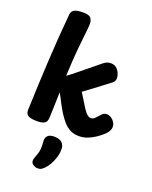

<svg xmlns="http://www.w3.org/2000/svg" viewBox="-201 -928 1072 1354"><g transform="rotate(20 335.0 -250.5)"><path d="M93.1 -772.4Q95.1 -797.7 113.6 -809.8Q132 -822 182.9 -822Q227.3 -822 240.1 -804.6Q252.9 -787.1 252.9 -763.1Q252.9 -739.1 247.2 -692.3Q241.4 -645.6 233.9 -565.4Q226.4 -485.2 220.9 -360.7Q225.8 -364 241.8 -376.3Q257.8 -388.6 280 -406.7Q302.2 -424.9 328.2 -445.8Q354.1 -466.7 380.1 -488.1Q406.1 -509.6 428.6 -527.8Q444.3 -540.8 457.4 -546.6Q470.4 -552.4 487 -552.4Q509.4 -552.4 524.1 -542.8Q538.7 -533.2 547.3 -518.8Q555.9 -504.3 559.7 -490.6Q563.4 -476.9 563.4 -467.9Q563.4 -457.9 559.7 -448.1Q555.9 -438.3 543.2 -428.4Q529.8 -418 513.1 -405.3Q496.3 -392.7 477.1 -378.3Q457.8 -364 438 -348.8Q418.2 -333.6 398.9 -319.6Q379.7 -305.7 362.7 -292.7Q375.6 -272.7 390.3 -248.7Q405 -224.8 419.2 -201.6Q431.6 -181.7 442.7 -167.9Q453.8 -154.1 464.4 -146.9Q475 -139.7 486.6 -139.7Q501 -139.7 514.4 -152.6Q527.8 -165.4 542.9 -183.1Q550.9 -193.1 560.9 -199.1Q571 -205.1 581.8 -205.1Q600.6 -205.1 616.8 -194.7Q633 -184.2 643 -168.2Q653 -152.2 653 -135.3Q653 -117.9 643.9 -101.9Q634.9 -85.9 621.3 -73.7Q601.9 -55.3 574.5 -36.2Q547.1 -17 515.8 -4.5Q484.4 8 450.2 8Q411.9 8 383.9 -6.3Q355.9 -20.7 333.6 -46Q311.2 -71.3 290.1 -104.3Q264.6 -146.3 249.7 -176.6Q234.9 -206.9 217.9 -236Q216.9 -183 214.9 -134.1Q212.9 -85.1 211.7 -44.2Q210.9 -13.1 192.7 -1.6Q174.6 10 137.9 10Q90.9 10 70.4 -1.6Q49.9 -13.1 50.7 -44.2Q56.9 -223.1 66.9 -410.8Q76.9 -598.4 93.1 -772.4ZM228 125.1Q226 101.1 241 85.7Q256 70.3 288.9 70.3Q329.6 70.3 347.8 88.4Q366.1 106.4 366.9 131.6Q367.9 165.3 358.2 197.8Q348.4 230.3 333.4 256.4Q318.3 282.6 302 298Q287.6 312 278.4 316.4Q269.2 320.9 254.4 320.9Q236.1 320.9 220.1 310.1Q204 299.3 204 281.2Q204 271.7 207.6 260.8Q211.1 249.9 216.9 235.2Q227.9 207.8 229.3 181.9Q230.8 156.1 228 125.1Z"/></g></svg>

Font: Playpen Sans Thai
Style: Regular
Weight: 400
Designer: Sirin Gunkloy, Laura Meseguer, Veronika Burian, José Scaglione
Foundry: TypeTogether
Version: Version 2.000